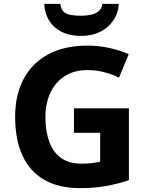

<svg xmlns="http://www.w3.org/2000/svg" viewBox="-20 -959 764 989"><path d="M361 -401H644V-31Q588 -12 527.5 -1Q467 10 390 10Q284 10 209.5 -32Q135 -74 96.5 -156Q58 -238 58 -358Q58 -470 101.5 -552Q145 -634 228 -679Q311 -724 431 -724Q488 -724 543 -712Q598 -700 643 -680L593 -559Q560 -576 518 -587Q476 -598 430 -598Q364 -598 315.5 -568Q267 -538 240.5 -483.5Q214 -429 214 -355Q214 -285 233 -231Q252 -177 293 -146.5Q334 -116 400 -116Q432 -116 454.5 -119Q477 -122 496 -126V-275H361ZM592 -939Q589 -891 563.5 -853.5Q538 -816 496 -795Q454 -774 398 -774Q312 -774 262 -819Q212 -864 208 -939H291Q294 -911 308.5 -898Q323 -885 347 -881.5Q371 -878 399 -878Q423 -878 446.5 -882.5Q470 -887 487 -900Q504 -913 507 -939Z"/></svg>

Font: Noto Sans Thai
Style: Bold
Weight: 700
Designer: Monotype Design Team
Foundry: Monotype Imaging Inc.
Version: Version 2.001